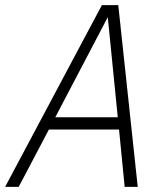

<svg xmlns="http://www.w3.org/2000/svg" viewBox="-35 -730 655 750"><path d="M-15 0 363 -710H427L503 0H452L430 -224H156L38 0ZM386 -663 181 -272H425Z"/></svg>

Font: Geist Mono ExtraLight
Style: Italic
Weight: 200
Italic angle: -12°
Monospace: yes
Designer: Basement.studio, Andrés Briganti, Mateo Zaragoza
Foundry: Basement.studio, Vercel, Andrés Briganti, Guido Ferreyra, Mateo Zaragoza
Version: Version 1.500; ttfautohint (v1.8.4.7-5d5b)